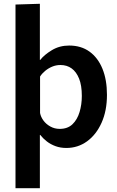

<svg xmlns="http://www.w3.org/2000/svg" viewBox="-20 -772 621 1016"><path d="M62 224V-748L191 -752V-455H193Q214 -482 254.5 -506.5Q295 -531 346 -531Q409 -531 453.5 -499Q498 -467 522 -408.5Q546 -350 546 -270Q546 -186 517.5 -122.5Q489 -59 440.5 -24Q392 11 331 11Q300 11 274 1.5Q248 -8 228 -23.5Q208 -39 193 -58H191V224ZM296 -90Q338 -90 363.5 -114.5Q389 -139 401 -179Q413 -219 413 -264Q413 -320 398.5 -356Q384 -392 359 -410Q334 -428 300 -428Q277 -428 256.5 -419.5Q236 -411 219 -397Q202 -383 192 -367V-174Q196 -153 210 -134Q224 -115 246.5 -102.5Q269 -90 296 -90Z"/></svg>

Font: Murecho Thin Medium
Style: Regular
Weight: 500
Version: Version 1.010